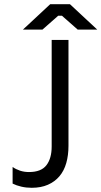

<svg xmlns="http://www.w3.org/2000/svg" viewBox="-20 -890 483 914"><path d="M131 4Q175 4 208 -10.5Q241 -25 263 -51Q285 -77 295.5 -114Q306 -151 306 -196V-700H226V-193Q226 -136 201 -103.5Q176 -71 118 -71Q95 -71 75.5 -77.5Q56 -84 40 -95V-16Q58 -7 81.5 -1.5Q105 4 131 4ZM89 -749H182L257 -815H275L350 -749H443L313 -870H219Z"/></svg>

Font: Fixel Variable
Style: Regular
Weight: 100
Width: 3
Designer: AlfaBravo + MacPaw
Foundry: Kyrylo Tkachov, Marchela Mozhyna, Serhii Makarenko, Maria Weinstein, Zakhar Kryvoshyya
Version: Version 1.211